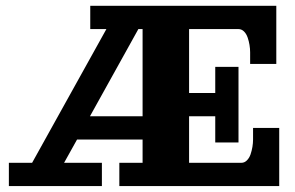

<svg xmlns="http://www.w3.org/2000/svg" viewBox="-20 -625 992 645"><path d="M238.8 -156.2 195.3 -78.1H322.3V0H9.8V-78.1H87.9L337.4 -527.3H283.2V-605.5H380.9H488.3H908.2V-410.2H820.3V-449.2Q820.3 -461.2 818.2 -473.9Q816.2 -486.6 811.9 -499Q807.6 -511.5 799.6 -519.4Q791.5 -527.3 781.2 -527.3H615.2V-312.5H703.1V-400.4H781.2V-146.5H703.1V-234.4H615.2V-78.1H791Q801.3 -78.1 809.3 -86.1Q817.4 -94 821.7 -106.4Q825.9 -118.9 828 -131.6Q830.1 -144.3 830.1 -156.2V-195.3H918V0H380.9V-78.1H459V-156.2ZM282.2 -234.4H459V-527.3H444.8Z"/></svg>

Font: Orelega One
Style: Regular
Weight: 400
Version: Version 1.1 ; ttfautohint (v1.8.3)